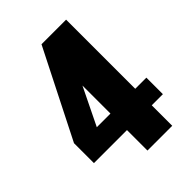

<svg xmlns="http://www.w3.org/2000/svg" viewBox="-179 -673 756 756"><g transform="rotate(-45 199.0 -295.5)"><path d="M190 0V-114H6V-225L191 -591H328V-206H390V-114H328V0ZM114 -206H190V-362Z"/></g></svg>

Font: Alumni Sans ExtraBold
Style: Regular
Weight: 800
Designer: Robert E. Leuschke
Foundry: Robert E. Leuschke
Version: Version 1.018